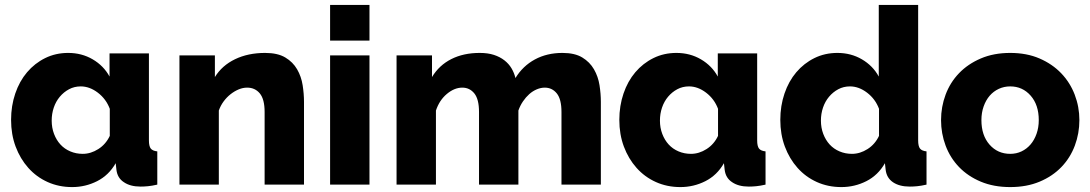

<svg xmlns="http://www.w3.org/2000/svg" viewBox="-20 -750 4429 780"><path d="M273 10Q219 10 173.5 -10.5Q128 -31 95 -68Q62 -105 43.5 -154.5Q25 -204 25 -263Q25 -320 42 -370Q59 -420 90 -456.5Q121 -493 163.5 -514Q206 -535 257 -535Q312 -535 356.5 -509Q401 -483 425 -439V-533H585V-180Q585 -156 592.5 -146.5Q600 -137 619 -135V0Q597 5 581 6.5Q565 8 551 8Q509 8 483 -10Q457 -27 453 -60L450 -87Q422 -38 374.5 -14Q327 10 273 10ZM316 -125Q349 -125 379.5 -144.5Q410 -164 426 -198V-308Q411 -348 377.5 -373.5Q344 -399 308 -399Q282 -399 260.5 -387.5Q239 -376 223 -357Q207 -338 198.5 -313Q190 -288 190 -260Q190 -231 199.5 -206Q209 -181 225.5 -163Q242 -145 265.5 -135Q289 -125 316 -125Z M1215 0H1055V-295Q1055 -347 1035.5 -370.5Q1016 -394 984 -394Q967 -394 950 -387Q933 -380 917 -367.5Q901 -355 888.5 -338Q876 -321 869 -301V0H709V-525H853V-437Q882 -484 935 -509.5Q988 -535 1057 -535Q1108 -535 1139 -516.5Q1170 -498 1187 -468.5Q1204 -439 1209.5 -404Q1215 -369 1215 -336Z M1321 0V-525H1481V0ZM1321 -585V-730H1481V-585Z M2421 0H2261V-295Q2261 -347 2242 -370.5Q2223 -394 2193 -394Q2177 -394 2160.5 -387Q2144 -380 2130 -367.5Q2116 -355 2104.5 -338Q2093 -321 2086 -301V0H1926V-295Q1926 -347 1907 -370.5Q1888 -394 1858 -394Q1826 -394 1795.5 -368.5Q1765 -343 1751 -301V0H1591V-525H1735V-437Q1764 -485 1813.5 -510Q1863 -535 1929 -535Q1962 -535 1986.5 -527Q2011 -519 2029 -505Q2047 -491 2058 -472.5Q2069 -454 2074 -433Q2104 -482 2153 -508.5Q2202 -535 2265 -535Q2315 -535 2345.5 -516.5Q2376 -498 2393 -468.5Q2410 -439 2415.5 -404Q2421 -369 2421 -336Z M2744 10Q2690 10 2644.5 -10.5Q2599 -31 2566 -68Q2533 -105 2514.5 -154.5Q2496 -204 2496 -263Q2496 -320 2513 -370Q2530 -420 2561 -456.5Q2592 -493 2634.5 -514Q2677 -535 2728 -535Q2783 -535 2827.5 -509Q2872 -483 2896 -439V-533H3056V-180Q3056 -156 3063.5 -146.5Q3071 -137 3090 -135V0Q3068 5 3052 6.5Q3036 8 3022 8Q2980 8 2954 -10Q2928 -27 2924 -60L2921 -87Q2893 -38 2845.5 -14Q2798 10 2744 10ZM2787 -125Q2820 -125 2850.5 -144.5Q2881 -164 2897 -198V-308Q2882 -348 2848.5 -373.5Q2815 -399 2779 -399Q2753 -399 2731.5 -387.5Q2710 -376 2694 -357Q2678 -338 2669.5 -313Q2661 -288 2661 -260Q2661 -231 2670.5 -206Q2680 -181 2696.5 -163Q2713 -145 2736.5 -135Q2760 -125 2787 -125Z M3398 10Q3344 10 3298.5 -10.5Q3253 -31 3220 -68Q3187 -105 3168.5 -154.5Q3150 -204 3150 -263Q3150 -320 3167 -370Q3184 -420 3215 -456.5Q3246 -493 3288.5 -514Q3331 -535 3382 -535Q3437 -535 3481.5 -509Q3526 -483 3550 -439V-730H3710V-180Q3710 -156 3717.5 -146.5Q3725 -137 3744 -135V0Q3722 5 3706 6.5Q3690 8 3676 8Q3634 8 3608 -9.5Q3582 -27 3578 -60L3575 -87Q3547 -38 3499.5 -14Q3452 10 3398 10ZM3441 -125Q3474 -125 3504.5 -144.5Q3535 -164 3551 -198V-308Q3536 -348 3502.5 -373.5Q3469 -399 3433 -399Q3407 -399 3385.5 -387.5Q3364 -376 3348 -357Q3332 -338 3323.5 -313Q3315 -288 3315 -260Q3315 -231 3324.5 -206Q3334 -181 3350.5 -163Q3367 -145 3390.5 -135Q3414 -125 3441 -125Z M4084 10Q4017 10 3964.5 -12Q3912 -34 3876 -71.5Q3840 -109 3821.5 -158.5Q3803 -208 3803 -262Q3803 -316 3821.5 -365.5Q3840 -415 3876 -452.5Q3912 -490 3964.5 -512.5Q4017 -535 4084 -535Q4151 -535 4203 -512.5Q4255 -490 4291 -452.5Q4327 -415 4346 -365.5Q4365 -316 4365 -262Q4365 -208 4346.5 -158.5Q4328 -109 4292 -71.5Q4256 -34 4203.5 -12Q4151 10 4084 10ZM3967 -262Q3967 -200 4000 -162.5Q4033 -125 4084 -125Q4109 -125 4130 -135Q4151 -145 4166.5 -163Q4182 -181 4191 -206.5Q4200 -232 4200 -262Q4200 -324 4167 -361.5Q4134 -399 4084 -399Q4059 -399 4037.5 -389Q4016 -379 4000.5 -361Q3985 -343 3976 -317.5Q3967 -292 3967 -262Z"/></svg>

Font: Oxford Sans
Style: Regular
Weight: 800
Designer: Matt McInerney, Pablo Impallari, Rodrigo Fuenzalida
Foundry: Matt McInerney, Pablo Impallari, Rodrigo Fuenzalida
Version: Version 3.000g; ttfautohint (v1.5) -l 8 -r 28 -G 28 -x 14 -D